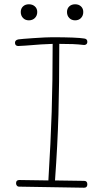

<svg xmlns="http://www.w3.org/2000/svg" viewBox="-20 -882 478 897"><path d="M388 -21Q388 -5 373 -5L68 -10Q63 -10 59 -14.5Q55 -19 55 -26Q55 -41 70 -41L206 -39Q217 -218 221.5 -359Q226 -500 226 -677Q181 -676 100 -669L65 -667Q58 -667 54 -671Q50 -675 50 -682Q50 -695 66 -698Q79 -700 137.5 -704Q196 -708 223 -708Q338 -708 374 -702Q388 -700 388 -687Q388 -679 383 -675Q378 -671 371 -672Q345 -675 320 -676Q295 -677 257 -677Q257 -487 253 -346.5Q249 -206 237 -39L373 -37Q388 -37 388 -21ZM77 -826Q77 -842 87.5 -852Q98 -862 115 -862Q132 -862 143 -852Q154 -842 154 -826Q154 -809 143 -798Q132 -787 115 -787Q98 -787 87.5 -798Q77 -809 77 -826ZM293 -826Q293 -842 303.5 -852Q314 -862 331 -862Q348 -862 358.5 -852Q369 -842 369 -826Q369 -809 358.5 -798Q348 -787 331 -787Q314 -787 303.5 -798Q293 -809 293 -826Z"/></svg>

Font: Mali ExtraLight
Style: Regular
Weight: 275
Version: Version 1.000; ttfautohint (v1.6)